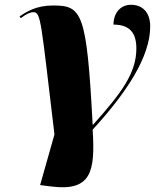

<svg xmlns="http://www.w3.org/2000/svg" viewBox="-20 -566 652 804"><path d="M195 215C363 236 379 152 368 -23C510 -178 609 -328 609 -455C609 -518 573 -546 529 -546C480 -546 455 -506 455 -463C527 -463 551 -424 551 -363C551 -260 489 -177 370 -44H368C343 -518 323 -543 201 -543C133 -543 90 -517 62 -497L67 -490C93 -510 109 -515 120 -515C152 -515 151 -478 208 -3L148 209Z"/></svg>

Font: Noto Serif Display SemiCondensed Black
Style: Italic
Weight: 900
Width: 4
Italic angle: -12°
Designer: Monotype Design Team
Foundry: Monotype Imaging Inc.
Version: Version 2.009